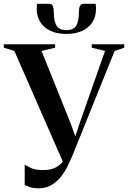

<svg xmlns="http://www.w3.org/2000/svg" viewBox="-37 -976 674 1010"><path d="M166 14.5Q139.5 14.5 122.2 8.8Q105 3 93 -2.5V-110Q107.5 -100.5 128.8 -91Q150 -81.5 191 -81.5Q221 -81.5 244 -89.8Q267 -98 283 -114.5Q299 -131 308 -155L300 -111L38.5 -708L-17 -725V-743H253V-725L181.5 -708L334 -328.5L366.5 -239.5L352 -236.5L382 -328L515.5 -708L445.5 -725V-743H616.5V-725L566 -708L343 -155Q333.5 -132.5 319.2 -103.2Q305 -74 284.2 -47.5Q263.5 -21 234.5 -3.2Q205.5 14.5 166 14.5ZM221.5 -956Q236.5 -956 241.2 -943.5Q246 -931 246 -911.5Q246 -865 260.2 -841.2Q274.5 -817.5 312 -817.5Q350 -817.5 364 -841.2Q378 -865 378 -911.5Q378 -931 383 -943.5Q388 -956 403 -956H466Q467 -949.5 467.5 -942.8Q468 -936 468 -929Q468 -889.5 449.5 -860Q431 -830.5 396 -814Q361 -797.5 312 -797.5Q263 -797.5 228.2 -814Q193.5 -830.5 174.8 -860Q156 -889.5 156 -929Q156 -936 156.5 -942.8Q157 -949.5 158 -956Z"/></svg>

Font: Merriweather 144pt SemiBold
Style: Regular
Weight: 600
Version: Version 2.100